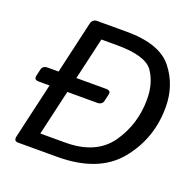

<svg xmlns="http://www.w3.org/2000/svg" viewBox="-124 -825 954 951"><g transform="rotate(20 353.0 -350.0)"><path d="M61.5 -319.3Q34.7 -319.3 39.6 -341.3L47.9 -377.4Q52.7 -399.4 80.1 -399.4H136.2L199.2 -673.3Q205.6 -700.2 230 -700.2H385.7Q560.5 -700.2 627.9 -614.7Q695.3 -529.3 695.3 -414.1Q695.3 -248 592.8 -124Q490.2 0 272.9 0H68.4Q43.9 0 50.3 -26.9L117.7 -319.3ZM156.2 -80.1H287.1Q449.2 -80.1 522.2 -183.6Q595.2 -287.1 595.2 -419.9Q595.2 -503.9 555.4 -562.5Q515.6 -621.1 363.3 -621.1H281.2L230 -399.4H386.7Q413.6 -399.4 408.2 -377.4L399.9 -341.3Q395 -319.3 368.2 -319.3H211.4Z"/></g></svg>

Font: Istok
Style: Italic
Weight: 500
Italic angle: -13°
Designer: Andrey V. Panov
Foundry: Andrey V. Panov
Version: Version 1.0.3